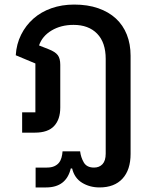

<svg xmlns="http://www.w3.org/2000/svg" viewBox="-20 -581 665 841"><path d="M136 153H185Q205 153 218 147Q231 141 238.5 131.5Q246 122 249.5 109Q253 96 254 82H331Q334 108 347 130.5Q360 153 392 153Q415 153 429 138Q443 123 443 92V-323Q443 -395 405.5 -433.5Q368 -472 302 -472Q247 -472 206 -447.5Q165 -423 151 -382L194 -365Q222 -354 233 -339.5Q244 -325 244 -297V-110Q244 -58 217 -29Q190 0 133 0H77V-89H135V-303L49 -339Q52 -388 72.5 -429Q93 -470 126.5 -499.5Q160 -529 205.5 -545Q251 -561 305 -561Q364 -561 410 -545Q456 -529 487.5 -500Q519 -471 535.5 -429.5Q552 -388 552 -337V93Q552 163 516.5 201.5Q481 240 416 240Q373 240 339.5 219.5Q306 199 296 157H290Q270 240 182 240H136Z"/></svg>

Font: IBM-Poppins
Style: Poppins-Medium
Weight: 500
Designer: Mike Abbink, Paul van der Laan, Pieter van Rosmalen, Ben Mitchell, Mark Frömberg
Foundry: Bold Monday
Version: Version 1.1